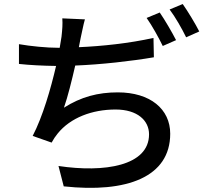

<svg xmlns="http://www.w3.org/2000/svg" viewBox="-20 -874 1040 952"><path d="M772 -812 707 -785C734 -747 767 -687 787 -646L853 -675C833 -714 797 -776 772 -812ZM886 -854 821 -827C849 -790 882 -732 903 -689L968 -718C950 -754 912 -817 886 -854ZM74 -655V-557C129 -551 191 -548 258 -547C232 -435 192 -296 142 -200L236 -167C245 -184 254 -197 266 -212C329 -290 436 -331 553 -331C662 -331 719 -276 719 -208C719 -51 496 -17 270 -51L296 50C609 84 824 4 824 -211C824 -333 725 -416 564 -416C466 -416 382 -394 297 -340C316 -394 336 -475 353 -549C481 -554 632 -571 743 -590L741 -686C620 -659 485 -645 371 -640L380 -686C387 -715 392 -747 401 -778L289 -783C291 -753 289 -729 285 -692L276 -637H271C210 -637 132 -645 74 -655Z"/></svg>

Font: GenYoGothic2 TW M
Style: Regular
Weight: 500
Version: Version 2.100;PS 2.1;hotconv 16.6.51;makeotf.lib2.5.65220 DE